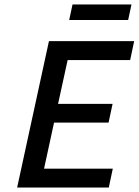

<svg xmlns="http://www.w3.org/2000/svg" viewBox="-20 -843 623 863"><path d="M284 -573 241 -376H486L468 -292H223L178 -85H487L469 0H57L200 -658H583L565 -573ZM306 -823H571L556 -753H291Z"/></svg>

Font: Ysabeau Semibold
Style: Italic
Weight: 600
Italic angle: -12°
Designer: Christian Thalmann (Catharsis Fonts)
Version: Version 0.003